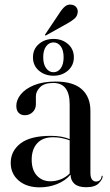

<svg xmlns="http://www.w3.org/2000/svg" viewBox="-20 -795 472 824"><path d="M26 -96Q26 -147 68.2 -179.5Q110.5 -212 198 -212Q224.5 -212 244 -208.2Q263.5 -204.5 279 -198V-347Q279 -439 209 -439Q170 -439 152 -420.8Q134 -402.5 134 -382V-347.5Q134 -327 120.2 -313.8Q106.5 -300.5 86 -300.5Q70 -300.5 60 -310.8Q50 -321 50 -341Q50 -366 69.2 -390Q88.5 -414 126.2 -429.5Q164 -445 219 -445Q294.5 -445 331.2 -411.8Q368 -378.5 368 -319.5V-54Q368 -33.5 374.8 -24.8Q381.5 -16 391.5 -16Q413 -16 416 -38Q416.5 -41 418.5 -41Q420.5 -41 420.5 -38Q420.5 -26 404.2 -8.8Q388 8.5 350 8.5Q316 8.5 299.5 -6.2Q283 -21 283 -45.5Q260 -19 224.8 -5Q189.5 9 150 9Q94 9 60 -20.2Q26 -49.5 26 -96ZM116 -109.5Q116 -66 138.2 -41.5Q160.5 -17 197 -17Q219 -17 240.8 -25.5Q262.5 -34 279 -50.5V-193Q263.5 -198.5 246 -202.2Q228.5 -206 208 -206Q163 -206 139.5 -180Q116 -154 116 -109.5ZM234 -737Q247 -757.5 258.8 -767.2Q270.5 -777 286 -775Q301.5 -773 308.2 -763Q315 -753 313.5 -742.5Q312 -726 300.5 -715.8Q289 -705.5 272 -696L179 -644Q175.5 -641.5 173.5 -643.5Q172 -645.5 175 -649ZM209.5 -470Q172.5 -470 147 -491.8Q121.5 -513.5 121.5 -549Q121.5 -584.5 147 -606.2Q172.5 -628 209.5 -628Q246.5 -628 271.8 -606Q297 -584 297 -549Q297 -514.5 271.8 -492.2Q246.5 -470 209.5 -470ZM209.5 -613Q191 -613 178.2 -596.5Q165.5 -580 165.5 -549Q165.5 -519 178.2 -502Q191 -485 209.5 -485Q228.5 -485 240.8 -502Q253 -519 253 -549Q253 -579.5 240.8 -596.2Q228.5 -613 209.5 -613Z"/></svg>

Font: Fraunces 144pt S000
Style: Regular
Weight: 400
Version: Version 1.000; ttfautohint (v1.8.3)